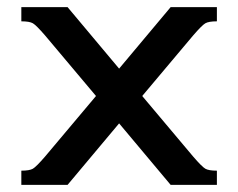

<svg xmlns="http://www.w3.org/2000/svg" viewBox="-20 -520 670 540"><path d="M170 0H40V-40Q63 -40 72.5 -45.5Q82 -51 107 -80L250 -250L107 -420Q82 -449 72.5 -454.5Q63 -460 40 -460V-500H170L315 -327L460 -500H590V-460Q567 -460 557.5 -454.5Q548 -449 523 -420L380 -250L523 -80Q548 -51 557.5 -45.5Q567 -40 590 -40V0H460L315 -173Z"/></svg>

Font: Laverick
Style: Regular
Weight: 400
Designer: Daniel Pimley
Foundry: Daniel Pimley
Version: Version 1.000;PS 001.001;hotconv 1.0.56